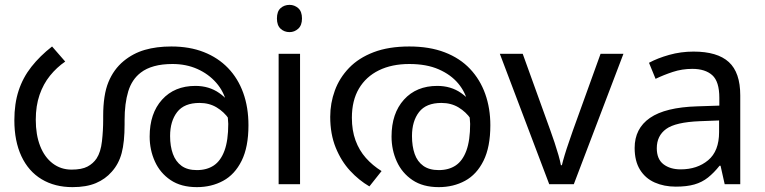

<svg xmlns="http://www.w3.org/2000/svg" viewBox="-20 -757 3143 789"><path d="M684 -566Q759 -566 817.5 -543Q876 -520 917 -477.5Q958 -435 979.5 -375.5Q1001 -316 1001 -242Q1001 -153 973 -96.5Q945 -40 897 -14Q849 12 789 12Q724 12 681 -17Q638 -46 616.5 -93.5Q595 -141 595 -196Q595 -291 646 -347.5Q697 -404 783 -404Q839 -404 880.5 -375Q922 -346 946 -301Q970 -256 973 -206L947 -209Q940 -240 920.5 -268.5Q901 -297 870.5 -315.5Q840 -334 800 -334Q737 -334 708 -296.5Q679 -259 679 -198Q679 -156 690.5 -124.5Q702 -93 726 -75.5Q750 -58 789 -58Q830 -58 858.5 -77Q887 -96 902.5 -138Q918 -180 918 -248Q918 -250 916.5 -270Q915 -290 911 -310Q910 -315 911.5 -323Q913 -331 911 -334Q900 -381 868.5 -417Q837 -453 791 -473.5Q745 -494 689 -494Q646 -494 613.5 -485Q581 -476 559 -459Q522 -431 507 -381.5Q492 -332 492 -263V-246Q492 -173 480 -128Q468 -83 439 -51Q413 -21 374 -4.5Q335 12 278 12Q205 12 151 -20.5Q97 -53 68 -115Q39 -177 39 -263Q39 -331 56.5 -384.5Q74 -438 109 -482.5Q144 -527 194 -566L248 -504Q213 -480 185.5 -446Q158 -412 142.5 -367Q127 -322 127 -265Q127 -203 145 -157Q163 -111 196.5 -85.5Q230 -60 274 -60Q316 -60 339.5 -72.5Q363 -85 377 -106Q394 -132 399 -176.5Q404 -221 404 -265V-280Q404 -367 425.5 -419.5Q447 -472 488 -506Q527 -538 575 -552Q623 -566 684 -566Z M1213 -536V0H1125V-536ZM1170 -737Q1190 -737 1205.5 -723.5Q1221 -710 1221 -681Q1221 -653 1205.5 -639Q1190 -625 1170 -625Q1148 -625 1133 -639Q1118 -653 1118 -681Q1118 -710 1133 -723.5Q1148 -737 1170 -737Z M1662 -566Q1745 -566 1807.5 -542Q1870 -518 1911.5 -474Q1953 -430 1974 -371Q1995 -312 1995 -242Q1995 -153 1967 -96.5Q1939 -40 1891 -14Q1843 12 1783 12Q1718 12 1675 -17Q1632 -46 1610.5 -93.5Q1589 -141 1589 -196Q1589 -291 1640 -347.5Q1691 -404 1777 -404Q1833 -404 1874.5 -375Q1916 -346 1940 -301Q1964 -256 1966 -206L1941 -209Q1934 -240 1914.5 -268.5Q1895 -297 1864.5 -315.5Q1834 -334 1794 -334Q1731 -334 1702 -296.5Q1673 -259 1673 -198Q1673 -156 1684 -124.5Q1695 -93 1719.5 -75.5Q1744 -58 1783 -58Q1824 -58 1852.5 -77Q1881 -96 1896.5 -138Q1912 -180 1912 -248Q1912 -250 1910.5 -270Q1909 -290 1905 -310Q1904 -315 1904 -323Q1904 -331 1902 -335Q1893 -378 1863 -414Q1833 -450 1783 -472Q1733 -494 1662 -494Q1590 -494 1537 -468Q1484 -442 1455 -393Q1426 -344 1426 -273Q1426 -221 1441 -180Q1456 -139 1483.5 -108Q1511 -77 1548 -54L1498 9Q1455 -16 1418.5 -55.5Q1382 -95 1359.5 -150.5Q1337 -206 1337 -277Q1337 -333 1356 -385Q1375 -437 1414.5 -478Q1454 -519 1515.5 -542.5Q1577 -566 1662 -566Z M2237 0 2034 -536H2128L2242 -220Q2250 -198 2259 -171Q2268 -144 2275 -119.5Q2282 -95 2285 -78H2289Q2293 -95 2300.5 -120Q2308 -145 2317.5 -172Q2327 -199 2334 -220L2448 -536H2542L2338 0Z M2830 -545Q2928 -545 2975 -502Q3022 -459 3022 -365V0H2958L2941 -76H2937Q2914 -47 2889.5 -27.5Q2865 -8 2833.5 1Q2802 10 2757 10Q2709 10 2670.5 -7Q2632 -24 2610 -59.5Q2588 -95 2588 -149Q2588 -229 2651 -272.5Q2714 -316 2845 -320L2936 -323V-355Q2936 -422 2907 -448Q2878 -474 2825 -474Q2783 -474 2745 -461.5Q2707 -449 2674 -433L2647 -499Q2682 -518 2730 -531.5Q2778 -545 2830 -545ZM2856 -259Q2756 -255 2717.5 -227Q2679 -199 2679 -148Q2679 -103 2706.5 -82Q2734 -61 2777 -61Q2845 -61 2890 -98.5Q2935 -136 2935 -214V-262Z"/></svg>

Font: mlyalm115
Style: Regular
Weight: 400
Designer: Jelle Bosma - Monotype Design Team
Foundry: Monotype Imaging Inc.
Version: Version 2.103